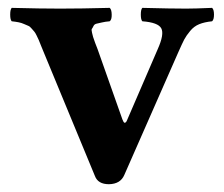

<svg xmlns="http://www.w3.org/2000/svg" viewBox="-20 -456 569 488"><path d="M341.8 -401.9Q337.9 -405.8 337.9 -418.9Q337.9 -432.1 341.8 -436Q416 -434.1 453.1 -434.1Q475.1 -434.1 519 -436Q523.9 -432.1 523.9 -418.9Q523.9 -405.8 519 -401.9Q499.5 -399.9 486.3 -394.5Q473.1 -389.2 463.4 -377.4Q453.6 -365.7 448.2 -355.5Q442.9 -345.2 433.6 -324.2L295.9 -11.2Q286.1 11.7 256.8 12.2Q229 12.2 221.2 -8.8L90.3 -325.2Q88.4 -329.6 84 -340.6Q79.6 -351.6 78.4 -354.5Q77.1 -357.4 73.2 -365.5Q69.3 -373.5 67.1 -375.7Q64.9 -377.9 60.5 -383.3Q56.2 -388.7 51.8 -390.4Q47.4 -392.1 41 -395Q34.7 -397.9 27.1 -399.4Q19.5 -400.9 9.8 -401.9Q5.9 -405.8 5.9 -418.9Q5.9 -432.1 9.8 -436Q84 -434.1 132.8 -434.1Q184.6 -434.1 258.8 -436Q263.7 -432.1 263.9 -418.9Q264.2 -405.8 258.8 -401.9Q247.1 -400.9 239 -398.9Q231 -397 225.3 -395.8Q219.7 -394.5 217.5 -389.6Q215.3 -384.8 213.6 -382.8Q211.9 -380.9 213.9 -372.8Q215.8 -364.7 216.6 -362.1Q217.3 -359.4 221.7 -347.4Q226.1 -335.4 228 -331.1L291 -152.8Q293.5 -146 295.9 -144.3Q298.3 -142.6 301.8 -147.9L380.9 -331.1Q397.9 -369.1 389.9 -384Q381.8 -398.9 341.8 -401.9Z"/></svg>

Font: Linux Libertine
Style: Bold
Weight: 700
Designer: Philipp H. Poll
Foundry: Philipp H. Poll
Version: Version 5.0.3